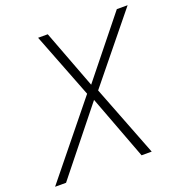

<svg xmlns="http://www.w3.org/2000/svg" viewBox="-185 -827 895 940"><g transform="rotate(-20 262.0 -357.0)"><path d="M-56.6 0 246.6 -374.5 114.7 -713.9H165L280.3 -409.2L524.9 -713.9H581.1L302.7 -371.1L446.8 0H394L268.1 -334.5L0.5 0Z"/></g></svg>

Font: Open Sans Light
Style: Italic
Weight: 300
Italic angle: -12°
Designer: Monotype Design Team
Foundry: Monotype Imaging Inc.
Version: Version 3.003; ttfautohint (v1.8.4)